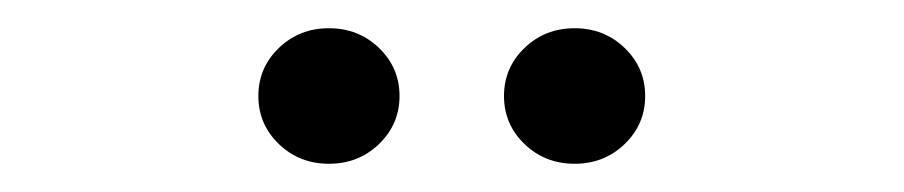

<svg xmlns="http://www.w3.org/2000/svg" viewBox="-20 -727 640 136"><path d="M213 -611Q192 -611 177.5 -625Q163 -639 163 -659Q163 -679 177.5 -693Q192 -707 213 -707Q234 -707 248.5 -693Q263 -679 263 -659Q263 -639 248.5 -625Q234 -611 213 -611ZM387 -611Q366 -611 351.5 -625Q337 -639 337 -659Q337 -679 351.5 -693Q366 -707 387 -707Q408 -707 422.5 -693Q437 -679 437 -659Q437 -639 422.5 -625Q408 -611 387 -611Z"/></svg>

Font: Red Hat Display Variable
Style: Regular
Weight: 400
Designer: Pentagram, MCKL
Foundry: Pentagram, MCKL
Version: Version 1.021